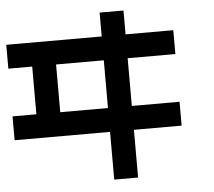

<svg xmlns="http://www.w3.org/2000/svg" viewBox="-58 -939 1116 1002"><g transform="rotate(-5 500.0 -437.5)"><path d="M0 -250V-375H125V-625H0V-750H500V-875H625V-750H875V-625H625V-375H875V-250H625V0H500V-250ZM250 -625V-375H500V-625Z"/></g></svg>

Font: GalmuriMono7 Regular
Style: Regular
Weight: 400
Designer: Lee Minseo (quiple)
Version: Version 2.399;hotconv 1.1.1;makeotfexe 2.6.0 DEVELOPMENT